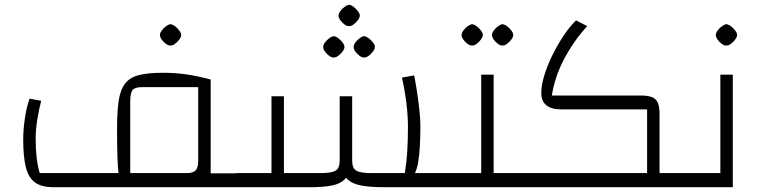

<svg xmlns="http://www.w3.org/2000/svg" viewBox="-20 -782 3191 802"><path d="M860 0V-58H970V0ZM203 0Q155 0 127.5 -19Q100 -38 88.5 -81.5Q77 -125 77 -200Q77 -243 84.5 -291.5Q92 -340 104 -370L152 -361Q141 -318 135 -278Q129 -238 129 -205Q129 -159 133 -124Q137 -89 146 -59H475Q472 -84 470.5 -127.5Q469 -171 469 -246Q469 -317 476 -362.5Q483 -408 503 -433.5Q523 -459 561 -468.5Q599 -478 661 -478Q710 -478 754 -472Q798 -466 860 -450V0ZM524 -59H759Q787 -59 797.5 -70.5Q808 -82 808 -113V-418H573Q544 -418 534 -406Q524 -394 524 -358ZM970 0V-59Q983 -59 986.5 -51Q990 -43 990 -29Q990 -16 986.5 -8Q983 0 970 0ZM692 -592Q684 -591 673.5 -598.5Q663 -606 655.5 -616.5Q648 -627 648 -636Q648 -644 655.5 -654.5Q663 -665 673.5 -672.5Q684 -680 692 -681Q701 -680 711 -672.5Q721 -665 729 -654.5Q737 -644 737 -636Q737 -628 729 -617Q721 -606 710.5 -598.5Q700 -591 692 -592Z M1589 0 1680 -59H1846V0ZM1586 0Q1526 0 1489 -7Q1452 -14 1432.5 -32Q1413 -50 1406 -82Q1399 -114 1399 -165V-380H1451V-112Q1451 -79 1468.5 -69Q1486 -59 1530 -59H1671Q1678 -101 1681 -147.5Q1684 -194 1684 -255Q1684 -299 1677.5 -351.5Q1671 -404 1659 -458L1710 -467Q1715 -443 1721 -404.5Q1727 -366 1731.5 -325.5Q1736 -285 1736 -256Q1736 -159 1726.5 -103Q1717 -47 1685 -23.5Q1653 0 1586 0ZM970 0V-59H1114V-380H1166V0ZM1166 0V-59H1319Q1364 -59 1381.5 -69Q1399 -79 1399 -112V-380H1451V-165Q1451 -114 1444 -82Q1437 -50 1419 -32Q1401 -14 1366 -7Q1331 0 1274 0ZM970 0Q957 0 953.5 -8Q950 -16 950 -29Q950 -43 953.5 -51Q957 -59 970 -59ZM1846 0V-59Q1859 -59 1862.5 -51Q1866 -43 1866 -29Q1866 -16 1862.5 -8Q1859 0 1846 0ZM1374 -542Q1366 -541 1355.5 -548.5Q1345 -556 1337.5 -566.5Q1330 -577 1330 -586Q1330 -594 1337.5 -604.5Q1345 -615 1355.5 -622.5Q1366 -630 1374 -631Q1383 -630 1393 -622.5Q1403 -615 1411 -604.5Q1419 -594 1419 -586Q1419 -578 1411 -567Q1403 -556 1392.5 -548.5Q1382 -541 1374 -542ZM1501 -542Q1493 -541 1482.5 -548.5Q1472 -556 1464.5 -566.5Q1457 -577 1457 -586Q1457 -594 1464.5 -604.5Q1472 -615 1482.5 -622.5Q1493 -630 1501 -631Q1510 -630 1520 -622.5Q1530 -615 1538 -604.5Q1546 -594 1546 -586Q1546 -578 1538 -567Q1530 -556 1519.5 -548.5Q1509 -541 1501 -542ZM1438 -673Q1430 -672 1419.5 -679.5Q1409 -687 1401.5 -697.5Q1394 -708 1394 -717Q1394 -725 1401.5 -735.5Q1409 -746 1419.5 -753.5Q1430 -761 1438 -762Q1447 -761 1457 -753.5Q1467 -746 1475 -735.5Q1483 -725 1483 -717Q1483 -709 1475 -698Q1467 -687 1456.5 -679.5Q1446 -672 1438 -673Z M2042 0V-59H2152V0ZM1846 0V-59H2022L1990 -26V-470H2042V0ZM1846 0Q1833 0 1829.5 -8Q1826 -16 1826 -29Q1826 -43 1829.5 -51Q1833 -59 1846 -59ZM2152 0V-59Q2165 -59 2168.5 -51Q2172 -43 2172 -29Q2172 -16 2168.5 -8Q2165 0 2152 0ZM1952 -592Q1944 -591 1933.5 -598.5Q1923 -606 1915.5 -616.5Q1908 -627 1908 -636Q1908 -644 1915.5 -654.5Q1923 -665 1933.5 -672.5Q1944 -680 1952 -681Q1961 -680 1971 -672.5Q1981 -665 1989 -654.5Q1997 -644 1997 -636Q1997 -628 1989 -617Q1981 -606 1970.5 -598.5Q1960 -591 1952 -592ZM2079 -592Q2071 -591 2060.5 -598.5Q2050 -606 2042.5 -616.5Q2035 -627 2035 -636Q2035 -644 2042.5 -654.5Q2050 -665 2060.5 -672.5Q2071 -680 2079 -681Q2088 -680 2098 -672.5Q2108 -665 2116 -654.5Q2124 -644 2124 -636Q2124 -628 2116 -617Q2108 -606 2097.5 -598.5Q2087 -591 2079 -592Z M2735 0V-59H2845V0ZM2152 0V-59H2683V-325H2326Q2284 -325 2262.5 -342Q2241 -359 2241 -394Q2241 -425 2253 -465Q2265 -505 2285.5 -547.5Q2306 -590 2331.5 -629Q2357 -668 2386 -697L2433 -673Q2401 -638 2376.5 -602Q2352 -566 2333.5 -530Q2315 -494 2303 -457Q2291 -420 2285 -383H2656Q2687 -383 2704 -376Q2721 -369 2728 -352Q2735 -335 2735 -305V0ZM2152 0Q2139 0 2135.5 -8Q2132 -16 2132 -29Q2132 -43 2135.5 -51Q2139 -59 2152 -59ZM2845 0V-59Q2858 -59 2861.5 -51Q2865 -43 2865 -29Q2865 -16 2861.5 -8Q2858 0 2845 0Z M2845 0V-59H3021L2989 -26V-470H3041V0ZM2845 0Q2832 0 2828.5 -8Q2825 -16 2825 -29Q2825 -43 2828.5 -51Q2832 -59 2845 -59ZM3014 -592Q3006 -591 2995.5 -598.5Q2985 -606 2977.5 -616.5Q2970 -627 2970 -636Q2970 -644 2977.5 -654.5Q2985 -665 2995.5 -672.5Q3006 -680 3014 -681Q3023 -680 3033 -672.5Q3043 -665 3051 -654.5Q3059 -644 3059 -636Q3059 -628 3051 -617Q3043 -606 3032.5 -598.5Q3022 -591 3014 -592Z"/></svg>

Font: Changa ExtraLight ExtraLight
Style: Regular
Weight: 250
Version: Version 3.002; ttfautohint (v1.8.2)